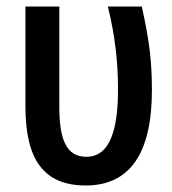

<svg xmlns="http://www.w3.org/2000/svg" viewBox="-20 -560 528 589"><path d="M243 9C378 9 446 -89 446 -283C446 -373 438 -436 415 -540H311C333 -449 342 -371 342 -286C342 -166 319 -79 245 -79C183 -79 162 -133 162 -232V-540H58V-234C58 -73 112 9 243 9Z"/></svg>

Font: Kathrein 67 Medium Condensed
Style: Regular
Weight: 500
Width: 3
Designer: Lazydogs Typefoundry, based on Open Sans by Ascender Corporation
Foundry: Lazydogs Typefoundry
Version: Version 1.003;PS 001.003;hotconv 1.0.88;makeotf.lib2.5.64775